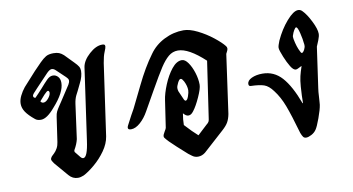

<svg xmlns="http://www.w3.org/2000/svg" viewBox="-61 -697 1564 851"><g transform="rotate(-10 721.0 -271.5)"><path d="M188 -10 135 -72Q125 -85 125 -92Q125 -96 131 -104Q134 -107 142.5 -115Q151 -123 157.5 -135Q164 -147 166 -162L182 -272Q184 -287 188.5 -296Q193 -305 200 -315.5Q207 -326 213 -335L258 -404Q264 -414 264 -422Q264 -427 261 -431Q258 -435 254 -439L215 -476Q206 -485 197 -485Q188 -485 175 -472L119 -413Q114 -407 107.5 -400.5Q101 -394 98 -389.5Q95 -385 95 -382Q95 -374 104 -372Q111 -379 119.5 -388Q128 -397 138 -408Q156 -429 170 -443Q183 -456 197 -456Q210 -456 219.5 -446Q229 -436 229 -418Q229 -375 175 -315Q139 -272 112 -272Q95 -272 86 -280Q59 -302 47 -320Q35 -338 35 -357Q35 -374 44 -392.5Q53 -411 66 -427L122 -489L155 -523Q170 -538 182.5 -545.5Q195 -553 217 -553Q232 -553 242 -549Q252 -545 262 -536L301 -496Q314 -483 319 -474.5Q324 -466 324 -455Q324 -430 309 -401L294 -370Q292 -367 284.5 -351.5Q277 -336 274 -314L253 -160Q248 -138 234 -114Q232 -110 234 -105L255 -79Q261 -72 267 -72Q286 -72 296 -146L342 -469Q347 -498 377.5 -525.5Q408 -553 436 -553Q443 -553 446 -551Q449 -549 449 -543Q449 -537 441.5 -519.5Q434 -502 429 -471L383 -149Q378 -117 356 -86Q334 -55 305.5 -31Q277 -7 255 4Q241 10 229 10Q205 10 188 -10ZM170 -384Q170 -388 168 -390.5Q166 -393 164 -393Q159 -393 146 -379L123 -353L125 -350Q129 -345 136 -345Q147 -345 158.5 -359Q170 -373 170 -384Z M728 -10Q677 -55 653 -79Q651 -82 642.5 -90.5Q634 -99 634 -105Q634 -112 642 -125Q650 -138 650 -141L668 -262Q672 -291 688 -330Q704 -369 726 -396.5Q748 -424 772 -424Q786 -424 799.5 -405Q813 -386 822 -357.5Q831 -329 831 -303Q831 -286 814 -248.5Q797 -211 782 -192Q776 -184 770.5 -180.5Q765 -177 758 -177Q748 -177 736 -191Q731 -163 731 -139Q763 -104 787 -83L830 -123Q838 -129 841 -134.5Q844 -140 845 -151L882 -402Q810 -469 762 -469Q738 -469 719.5 -453.5Q701 -438 682 -409Q663 -380 624 -311Q607 -280 577 -228Q561 -199 539.5 -180Q518 -161 498 -161Q484 -161 484 -170Q484 -174 487 -180L509 -222Q527 -253 532 -265Q536 -272 572 -346.5Q608 -421 647 -474Q673 -511 715 -532Q757 -553 802 -553Q829 -553 864.5 -535.5Q900 -518 931 -493.5Q962 -469 976 -451Q980 -446 980 -440Q980 -433 971 -417L934 -153Q930 -132 922 -117.5Q914 -103 895 -86L802 -2Q787 10 769 10Q754 10 742 0.5Q730 -9 728 -10ZM777 -288Q777 -307 766 -329Q762 -336 759 -339.5Q756 -343 752 -343Q746 -343 738.5 -328Q731 -313 731 -305Q731 -298 733 -291L751 -250Q754 -244 758 -244Q765 -244 771 -261Q777 -278 777 -288Z M1233 -15Q1209 -99 1192.5 -142.5Q1176 -186 1152 -217Q1133 -243 1112.5 -250Q1092 -257 1054 -258Q1044 -258 1044 -268Q1044 -284 1064.5 -293.5Q1085 -303 1113 -303Q1165 -303 1200.5 -263.5Q1236 -224 1266 -143H1268Q1268 -174 1271 -217Q1273 -244 1277.5 -263Q1282 -282 1290 -305L1289 -306Q1284 -304 1276 -299.5Q1268 -295 1263 -295Q1252 -295 1240 -314.5Q1228 -334 1217 -361Q1211 -376 1207.5 -386.5Q1204 -397 1204 -403Q1204 -412 1213 -434Q1235 -482 1266 -517.5Q1297 -553 1318 -553Q1329 -553 1337 -544Q1354 -527 1372 -491Q1390 -455 1390 -434Q1390 -423 1383 -405.5Q1376 -388 1372 -379L1346 -196Q1344 -187 1342 -149Q1341 -142 1341 -135Q1341 -128 1340 -123Q1337 -102 1323.5 -65Q1310 -28 1302 -17Q1294 -5 1280 2.5Q1266 10 1256 10Q1247 10 1242.5 4Q1238 -2 1233 -15ZM1317 -383Q1319 -386 1319 -394Q1319 -401 1318 -404Q1317 -420 1310 -449.5Q1303 -479 1296 -479Q1292 -479 1286 -468.5Q1280 -458 1278 -451Q1275 -444 1275 -440L1276 -430Q1283 -393 1295 -371Q1298 -363 1302 -363Q1306 -363 1310.5 -369.5Q1315 -376 1317 -383Z"/></g></svg>

Font: Charm
Style: Bold
Weight: 700
Designer: Katatrad Aksorn Co.,Ltd.
Foundry: Cadson Demak Co.,Ltd.
Version: Version 1.001